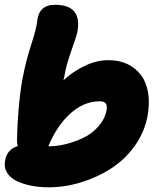

<svg xmlns="http://www.w3.org/2000/svg" viewBox="-23 -757 678 811"><path d="M182.1 34.2Q144.5 34.2 111.1 27.8Q77.6 21.5 49.3 8.5Q21 -4.4 6.8 -27.6Q-7.3 -50.8 -1 -81.1Q7.8 -126.5 51.8 -140.1Q48.8 -151.9 48.8 -166Q50.3 -241.2 57.6 -316.9Q64.9 -392.6 75.2 -439.9Q86.9 -500.5 108.9 -568.4Q130.9 -636.2 133.8 -666Q140.6 -736.8 209 -736.8Q326.7 -736.8 303.2 -619.1Q300.3 -605 280.3 -548.6Q260.3 -492.2 252.9 -456.1Q251 -442.9 245.1 -418Q285.2 -455.1 335.2 -479Q385.3 -502.9 435.1 -502.9Q478.5 -502.9 513.7 -487.1Q548.8 -471.2 572 -440.4Q595.2 -409.7 602.8 -364.7Q610.4 -319.8 599.1 -261.2Q585.4 -194.3 543.9 -137.7Q502.4 -81.1 444.6 -44.2Q386.7 -7.3 318.6 13.4Q250.5 34.2 182.1 34.2ZM397.9 -329.1Q330.6 -329.1 273.4 -276.9Q216.3 -224.6 181.2 -139.2H185.1Q216.8 -139.2 253.4 -147.9Q290 -156.7 326.9 -173.8Q363.8 -190.9 391.4 -221.4Q418.9 -252 426.8 -290Q430.7 -309.6 424.3 -319.3Q418 -329.1 397.9 -329.1Z"/></svg>

Font: Shantell Sans Bouncy
Style: Italic
Weight: 800
Italic angle: -11.31°
Designer: Stephen Nixon, Anya Danilova, Shantell Martin
Foundry: Arrow Type
Version: Version 1.006;[9816181b4]